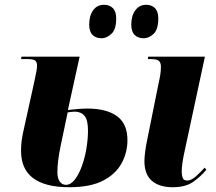

<svg xmlns="http://www.w3.org/2000/svg" viewBox="-20 -773 902 803"><path d="M270 10Q68 10 68 -142Q68 -167 71 -188Q74 -209 81 -239L123 -429Q128 -454 131.5 -470.5Q135 -487 135 -500Q135 -511 128.5 -518.5Q122 -526 93 -526H68L70 -536H313L264 -313Q314 -319 345 -319Q426 -319 469.5 -287Q513 -255 513 -187Q513 -135 488.5 -90Q464 -45 411 -17.5Q358 10 270 10ZM256 0Q276 0 293 -22Q310 -44 322.5 -78.5Q335 -113 341.5 -152.5Q348 -192 348 -227Q348 -271 333.5 -288.5Q319 -306 292 -306Q284 -306 263 -303Q247 -228 233.5 -162.5Q220 -97 220 -53Q220 -27 230 -13.5Q240 0 256 0ZM702 10Q646 10 615 -17Q584 -44 584 -99Q584 -113 587 -138Q590 -163 600 -210L644 -428Q648 -445 650.5 -461.5Q653 -478 653 -493Q653 -511 644.5 -518.5Q636 -526 607 -526H598L600 -536H837L753 -145Q740 -87 740 -55Q740 -40 744 -29Q748 -18 763 -18Q780 -18 800 -36Q820 -54 836 -72L843 -63Q818 -33 786.5 -11.5Q755 10 702 10ZM581 -613Q557 -613 543 -627Q529 -641 529 -670Q529 -707 546 -730Q563 -753 591 -753Q614 -753 628 -739Q642 -725 642 -696Q642 -650 622.5 -631.5Q603 -613 581 -613ZM405 -613Q381 -613 367 -627Q353 -641 353 -670Q353 -707 369.5 -730Q386 -753 415 -753Q438 -753 452 -739Q466 -725 466 -696Q466 -650 446 -631.5Q426 -613 405 -613Z"/></svg>

Font: Noto Serif Display ExtraCondensed Black
Style: Italic
Weight: 900
Width: 2
Italic angle: -12°
Designer: Monotype Design Team
Foundry: Monotype Imaging Inc.
Version: Version 2.009